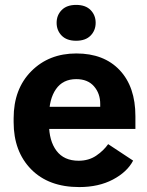

<svg xmlns="http://www.w3.org/2000/svg" viewBox="-20 -748 601 783"><path d="M35.6 -250Q35.6 -130.4 106.9 -57.7Q178.2 14.9 303.2 14.9Q382.1 14.9 440.3 -15.7Q498.5 -46.4 522.9 -93L421.1 -160.2Q402.3 -133.5 372.1 -113Q341.8 -92.5 300.5 -92.5Q241 -92.5 210.4 -133.1Q179.9 -173.6 179.9 -242.4V-273.4Q179.9 -344 208.3 -384.6Q236.6 -425.3 291 -425.3Q337.9 -425.3 363.4 -395.9Q388.9 -366.5 388.7 -323.7V-312.5H134.5V-222.2H532.2V-274.2Q532.2 -394 468 -462Q403.8 -530 291.3 -530Q179.4 -530 107.5 -457.5Q35.6 -385 35.6 -265.6ZM210.9 -655Q210.9 -624 231.4 -602.9Q252 -581.8 290.3 -581.8Q328.9 -581.8 349.5 -602.9Q370.1 -624 370.1 -655Q370.1 -686 349.5 -707Q328.9 -728 290.5 -728Q252.2 -728 231.6 -707Q210.9 -686 210.9 -655Z"/></svg>

Font: Roboto Flex
Style: Regular
Weight: 400
Designer: Berlow after Robertson
Foundry: Google
Version: Version 3.200;gftools[0.9.32]